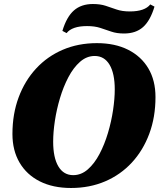

<svg xmlns="http://www.w3.org/2000/svg" viewBox="-20 -921 795 957"><path d="M334 16Q244 16 178.5 -17Q113 -50 77.5 -110.5Q42 -171 42 -253Q42 -353 73 -436Q104 -519 160 -579.5Q216 -640 293 -673Q370 -706 463 -706Q553 -706 618.5 -673Q684 -640 719.5 -580Q755 -520 755 -437Q755 -337 724 -254Q693 -171 637 -110.5Q581 -50 504 -17Q427 16 334 16ZM345 -48Q385 -48 418 -77Q451 -106 476 -153.5Q501 -201 518 -258Q535 -315 543.5 -372Q552 -429 552 -475Q552 -555 526 -598.5Q500 -642 452 -642Q412 -642 379 -613Q346 -584 321 -536.5Q296 -489 279 -432Q262 -375 253.5 -318.5Q245 -262 245 -215Q245 -135 271 -91.5Q297 -48 345 -48ZM598 -754Q562 -754 534.5 -763.5Q507 -773 479.5 -782Q452 -791 414 -791Q376 -791 350.5 -782Q325 -773 312 -756L291 -767Q312 -837 348.5 -869Q385 -901 443 -901Q480 -901 507 -892Q534 -883 561.5 -873.5Q589 -864 627 -864Q665 -864 690.5 -873Q716 -882 729 -899L750 -888Q729 -818 693 -786Q657 -754 598 -754Z"/></svg>

Font: Platypi Light ExtraBold
Style: Italic
Weight: 800
Italic angle: -13°
Version: Version 1.200